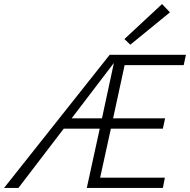

<svg xmlns="http://www.w3.org/2000/svg" viewBox="-54 -929 939 949"><path d="M786 -868 590 -708 561 -736 747 -909ZM854 -607H562L505 -344H762L751 -293H494L441 -51H761L751 0H375L439 -293H261L37 0H-34L488 -658H865ZM300 -344H450L509 -618Z"/></svg>

Font: EauTestInfant Semilight
Style: Italic
Weight: 300
Italic angle: -12°
Designer: Christian Thalmann (Catharsis Fonts)
Version: Version 0.001;PS 000.001;hotconv 1.0.88;makeotf.lib2.5.64775